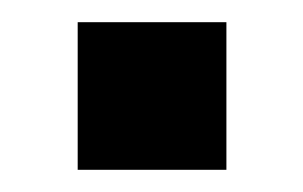

<svg xmlns="http://www.w3.org/2000/svg" viewBox="-20 -153 273 173"><path d="M50 0V-133H184V0Z"/></svg>

Font: Nunito Sans 10pt Condensed
Style: Bold
Weight: 700
Width: 3
Designer: Vernon Adams
Foundry: Vernon Adams
Version: Version 3.101;gftools[0.9.27]